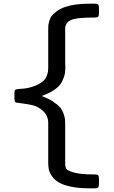

<svg xmlns="http://www.w3.org/2000/svg" viewBox="-20 -770 615 1040"><path d="M58.1 -236.8Q58.1 -236.8 58.1 -264.2Q58.1 -282.2 65.7 -285.2Q73.2 -288.1 101.6 -289.6Q129.9 -291 160.2 -301.8Q189 -311.5 207.5 -325.7Q226.1 -339.8 232.4 -356.9Q238.8 -374 240 -382.6Q241.2 -391.1 241.2 -405.8V-609.9Q241.2 -624 241.7 -631.1Q242.2 -638.2 246.6 -655Q251 -671.9 260 -683.8Q269 -695.8 288.6 -710Q308.1 -724.1 335 -732.9Q383.8 -750 465.8 -750H495.1Q508.3 -750 512.2 -745.1Q516.1 -740.2 516.1 -725.1V-699.2Q516.1 -682.1 510 -678.5Q503.9 -674.8 487.8 -674.8H476.1Q389.2 -674.8 361.1 -659.9Q333 -645 333 -613.8V-426.8Q333 -423.8 333.5 -417Q334 -410.2 334 -407.2Q334 -385.3 331.1 -369.6Q328.1 -354 317.1 -330.1Q306.2 -306.2 277.6 -285.6Q249 -265.1 205.1 -250Q242.2 -236.8 268.1 -219.5Q293.9 -202.1 306.4 -187Q318.8 -171.9 325.4 -150.9Q332 -129.9 332.5 -119.9Q333 -109.9 333 -92.8V115.2Q333 134.3 339.6 144.5Q346.2 154.8 381.6 164.8Q417 174.8 485.8 174.8H492.2Q507.3 174.8 511.7 179.4Q516.1 184.1 516.1 198.2V226.1Q516.1 242.2 511 246.1Q505.9 250 492.2 250H462.9Q405.8 250 363.8 241Q321.8 231.9 298.8 218.5Q275.9 205.1 262 185.1Q248 165 244.6 148.4Q241.2 131.8 241.2 111.8V-103Q241.2 -142.1 214.6 -167.5Q188 -192.9 157 -200Q126 -207 96.4 -210.4Q66.9 -213.9 65.9 -214.8Q58.1 -219.7 58.1 -236.8Z"/></svg>

Font: CMU Concrete
Style: Bold
Weight: 700
Version: Version 0.7.0